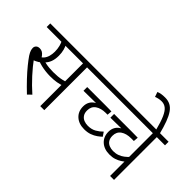

<svg xmlns="http://www.w3.org/2000/svg" viewBox="-117 -1353 1822 1822"><g transform="rotate(45 794.0 -442.0)"><path d="M226 -574 245 -587Q257 -569 266 -535.5Q275 -502 275 -463Q275 -415 261.5 -380Q248 -345 222 -321L218 -314Q201 -297 178.5 -283.5Q156 -270 129 -260L126 -277Q171 -215 231.5 -148.5Q292 -82 358 -24L321 12Q265 -41 216.5 -92.5Q168 -144 132 -188.5Q96 -233 75 -264Q58 -291 52.5 -308.5Q47 -326 47 -341Q47 -359 60 -372Q73 -385 97 -385Q117 -385 132.5 -376Q148 -367 161 -349.5Q174 -332 187 -306L138 -321Q169 -331 187 -352Q205 -373 213 -402Q221 -431 221 -463Q221 -500 212.5 -533.5Q204 -567 191 -586L218 -574H0V-622H399V-574ZM542 -574V0H488V-574H367V-622H651V-574ZM347 -315Q379 -315 406.5 -317.5Q434 -320 460.5 -326Q487 -332 514 -342V-292Q475 -279 440 -272.5Q405 -266 353 -266Q325 -266 293.5 -269.5Q262 -273 232 -280Q202 -287 179 -297L197 -337Q217 -331 240.5 -325.5Q264 -320 291 -317.5Q318 -315 347 -315Z M1113 -214Q1096 -198 1071.5 -180.5Q1047 -163 1014 -151Q981 -139 937 -139Q865 -139 821 -179Q777 -219 777 -286Q777 -322 793 -349.5Q809 -377 841 -395L675 -393V-443H919Q944 -443 967.5 -442.5Q991 -442 1001 -442L997 -394H975Q910 -394 870.5 -366.5Q831 -339 831 -285Q831 -250 846.5 -228Q862 -206 886.5 -196.5Q911 -187 938 -187Q988 -187 1023.5 -207.5Q1059 -228 1085 -255ZM636 -622H1036V-574H636ZM1588 -574H1478V0H1425V-207L1435 -201Q1420 -188 1397.5 -173.5Q1375 -159 1345.5 -149Q1316 -139 1277 -139Q1205 -139 1161 -179Q1117 -219 1117 -286Q1117 -322 1133 -349.5Q1149 -377 1181 -395L1036 -393V-443H1272Q1297 -443 1320.5 -442.5Q1344 -442 1354 -442L1350 -394H1315Q1250 -394 1210.5 -366.5Q1171 -339 1171 -285Q1171 -250 1186 -228Q1201 -206 1226 -196.5Q1251 -187 1278 -187Q1313 -187 1341 -197.5Q1369 -208 1391 -225Q1413 -242 1431 -261L1425 -244V-574H976V-622H1588Z M1425 -615Q1402 -706 1379.5 -756Q1357 -806 1331 -826.5Q1305 -847 1271 -847Q1249 -847 1229.5 -842.5Q1210 -838 1196 -832L1179 -881Q1198 -889 1219 -892.5Q1240 -896 1269 -896Q1309 -896 1339.5 -880Q1370 -864 1393 -830.5Q1416 -797 1436 -743.5Q1456 -690 1475 -615Z"/></g></svg>

Font: Noto Sans Devanagari Light
Style: Regular
Weight: 300
Version: Version 2.003